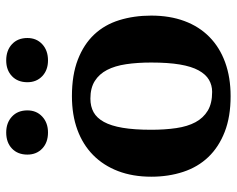

<svg xmlns="http://www.w3.org/2000/svg" viewBox="-94 -676 781 634"><g transform="rotate(-90 297.0 -358.5)"><path d="M31 0ZM31 -250Q31 -311 49.5 -359.5Q68 -408 102.5 -442Q137 -476 186 -494Q235 -512 297 -512Q367 -512 417.5 -492.5Q468 -473 500.5 -438.5Q533 -404 548 -355.5Q563 -307 563 -250Q563 -189 545 -140.5Q527 -92 492.5 -58Q458 -24 408.5 -6Q359 12 297 12Q229 12 179 -7.5Q129 -27 96 -61.5Q63 -96 47 -144.5Q31 -193 31 -250ZM186 -250Q186 -205 191.5 -167.5Q197 -130 211 -104Q225 -78 249 -63.5Q273 -49 311 -49Q333 -49 351 -59.5Q369 -70 382 -93.5Q395 -117 401.5 -155.5Q408 -194 408 -250Q408 -296 402.5 -333Q397 -370 383.5 -396Q370 -422 347 -436.5Q324 -451 289 -451Q263 -451 244 -440.5Q225 -430 212 -406.5Q199 -383 192.5 -344.5Q186 -306 186 -250ZM104 -659Q104 -691 124 -710Q144 -729 177 -729Q209 -729 229.5 -710Q250 -691 250 -659Q250 -629 229.5 -610Q209 -591 177 -591Q144 -591 124 -610Q104 -629 104 -659ZM343 -659Q343 -691 363 -710Q383 -729 415 -729Q448 -729 468.5 -710Q489 -691 489 -659Q489 -629 468.5 -610Q448 -591 415 -591Q383 -591 363 -610Q343 -629 343 -659Z"/></g></svg>

Font: PT Serif
Style: Bold
Weight: 700
Designer: A.Korolkova, O.Umpeleva, V.Yefimov
Foundry: ParaType Ltd
Version: Version 1.000W OFL; ttfautohint (v1.6)